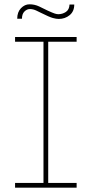

<svg xmlns="http://www.w3.org/2000/svg" viewBox="-20 -872 426 892"><path d="M50 0V-22H182V-678H50V-700H336V-678H204V-22H336V0ZM253 -784Q241 -784 225 -788.5Q209 -793 171 -812Q165 -815 149.5 -822.5Q134 -830 119 -830Q105 -830 93.5 -818.5Q82 -807 82 -785H60Q60 -816 77.5 -834Q95 -852 117 -852Q141 -852 162 -842Q183 -832 201 -823Q225 -812 234.5 -809Q244 -806 251 -806Q270 -806 286 -816.5Q302 -827 303 -851H325Q325 -819 303.5 -801.5Q282 -784 253 -784Z"/></svg>

Font: Lexend Thin
Style: Regular
Weight: 100
Designer: Bonnie Shaver-Troup, Thomas Jockin
Foundry: Lexend
Version: Version 1.007; ttfautohint (v1.8.3)